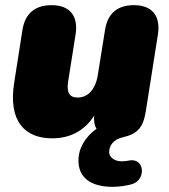

<svg xmlns="http://www.w3.org/2000/svg" viewBox="-20 -524 653 744"><path d="M35 -204C11 -52 78 12 182 12C249 12 306 -15 345 -76C343 -55 346 -38 354 -25C312 5 284 49 284 98C284 161 327 200 417 200C439 200 471 196 493 189C547 172 541 86 480 98C465 101 457 101 450 101C424 101 403 85 403 66C403 42 417 17 456 8C513 -5 535 -30 545 -93L592 -391C603 -463 569 -504 499 -504C435 -504 397 -472 387 -408L359 -233C350 -177 320 -146 281 -146C247 -146 238 -168 244 -208L273 -391C284 -463 250 -504 180 -504C116 -504 77 -472 67 -408Z"/></svg>

Font: SN Pro Black
Style: Italic
Weight: 900
Italic angle: -9°
Designer: Tobias Whetton
Foundry: Supernotes
Version: Version 1.001;Glyphs 3.2 (3249)